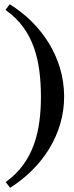

<svg xmlns="http://www.w3.org/2000/svg" viewBox="-20 -779 353 910"><path d="M7 84 28 111C179 16 285 -142 284 -323C283 -505 179 -664 26 -759L6 -732C143 -636 173 -487 174 -323C174 -161 142 -13 7 84Z"/></svg>

Font: Sprat Black
Style: Regular
Weight: 900
Designer: Ethan Nakache
Foundry: Collletttivo
Version: Version 2.000;Glyphs 3.2 (3217)